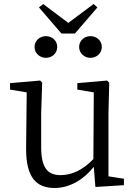

<svg xmlns="http://www.w3.org/2000/svg" viewBox="-20 -922 679 956"><path d="M374 -688C374 -657 400 -634 430 -634C461 -634 487 -657 487 -688C487 -720 461 -742 430 -742C400 -742 374 -720 374 -688ZM353 -755 465 -885 446 -902 320 -808 195 -902 174 -885 286 -755ZM209 -634C239 -634 265 -657 265 -688C265 -720 239 -742 209 -742C178 -742 152 -720 152 -688C152 -657 178 -634 209 -634ZM520 -44V-358L524 -510L513 -521L365 -508V-476L447 -462L445 -130C394 -77 339 -50 282 -50C217 -50 185 -86 185 -190V-358L190 -510L180 -521L30 -508V-476L113 -462L110 -184C109 -37 162 14 252 14C322 14 391 -22 447 -91L455 9L597 0V-32Z"/></svg>

Font: Source Han Serif K
Style: Regular
Weight: 400
Designer: Ryoko NISHIZUKA 西塚涼子 (kana & ideographs); Frank Grießhammer (Latin, Greek & Cyrillic); Wenlong ZHANG 张文龙 (bopomofo); San
Foundry: Adobe Systems Incorporated
Version: Version 1.001;PS 1.001;hotconv 16.6.54;makeotf.lib2.5.65590